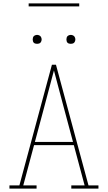

<svg xmlns="http://www.w3.org/2000/svg" viewBox="-20 -1119 640 1139"><path d="M36 0V-19H95L288 -735H312L444 -245L505 -19H564V0H403V-19H482L418 -258H182L118 -19H197V0ZM187 -277H413L356 -490Q342 -543 328 -595.5Q314 -648 300 -701Q286 -648 272 -595.5Q258 -543 244 -490ZM400 -859Q395 -859 389.5 -860.5Q384 -862 380.5 -865.5Q377 -869 375.5 -874.5Q374 -880 374 -885Q374 -890 375.5 -895.5Q377 -901 380.5 -904.5Q384 -908 389.5 -910Q395 -912 400 -912Q405 -912 410.5 -910Q416 -908 419.5 -904.5Q423 -901 425 -895.5Q427 -890 427 -885Q427 -880 425 -874.5Q423 -869 419.5 -865.5Q416 -862 410.5 -860.5Q405 -859 400 -859ZM200 -859Q195 -859 189.5 -860.5Q184 -862 180.5 -865.5Q177 -869 175.5 -874.5Q174 -880 174 -885Q174 -890 175.5 -895.5Q177 -901 180.5 -904.5Q184 -908 189.5 -910Q195 -912 200 -912Q205 -912 210.5 -910Q216 -908 219.5 -904.5Q223 -901 225 -895.5Q227 -890 227 -885Q227 -880 225 -874.5Q223 -869 219.5 -865.5Q216 -862 210.5 -860.5Q205 -859 200 -859ZM150 -1081V-1099H450V-1081Z"/></svg>

Font: Iosevka Slab Thin Extended
Style: Regular
Weight: 100
Width: 7
Monospace: yes
Designer: Belleve Invis
Foundry: Belleve Invis
Version: Version 11.1.1; ttfautohint (v1.8.3)